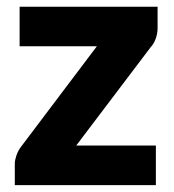

<svg xmlns="http://www.w3.org/2000/svg" viewBox="-20 -538 506 558"><path d="M438 -456.5Q438 -440.5 432.5 -425.5Q427 -410.5 418 -401L201.5 -115H433V0H23V-63Q23 -72.5 28 -87Q33 -101.5 43 -114L261.5 -403.5H37V-518.5H438Z"/></svg>

Font: Lato Black
Style: Regular
Weight: 900
Designer: Lukasz Dziedzic
Foundry: tyPoland Lukasz Dziedzic
Version: Version 2.007; 2014-02-27